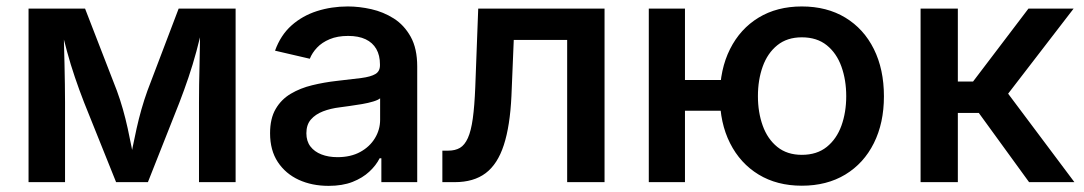

<svg xmlns="http://www.w3.org/2000/svg" viewBox="-20 -573 3409 604"><path d="M69.8 0V-545.9H247.6L347.7 -287.6Q357.9 -259.8 366.5 -229.7Q375 -199.7 381.6 -169.7Q388.2 -139.6 393.8 -110.8Q399.4 -82 404.3 -56.6H387.2Q391.6 -81.1 397.2 -109.6Q402.8 -138.2 409.7 -168.7Q416.5 -199.2 425 -229.2Q433.6 -259.3 443.8 -287.6L542 -545.9H721.2V0H606V-250.5Q606 -275.9 606.4 -306.2Q606.9 -336.4 607.7 -369.1Q608.4 -401.9 608.9 -435.1Q609.4 -468.3 609.9 -499.5H619.6Q608.9 -452.6 597.7 -410.9Q586.4 -369.1 573 -329.6Q559.6 -290 544.4 -250.5L445.3 0H345.2L244.6 -250.5Q229 -290.5 215.6 -330.1Q202.1 -369.6 190.7 -411.6Q179.2 -453.6 168.9 -499.5H180.2Q180.2 -471.7 181.2 -439.2Q182.1 -406.7 182.9 -373Q183.6 -339.4 184.1 -308.1Q184.6 -276.9 184.6 -250.5V0Z M1013.7 11.7Q961.4 11.7 919.9 -7.3Q878.4 -26.4 854 -63.2Q829.6 -100.1 829.6 -153.8Q829.6 -200.2 847.2 -230.2Q864.7 -260.3 894.8 -278.1Q924.8 -295.9 962.2 -304.9Q999.5 -314 1038.6 -318.4Q1086.9 -323.7 1116.7 -327.6Q1146.5 -331.5 1160.9 -340.1Q1175.3 -348.6 1175.3 -367.7V-370.1Q1175.3 -398.9 1163.8 -418.9Q1152.3 -439 1130.1 -449.5Q1107.9 -460 1075.2 -460Q1041.5 -460 1017.1 -449.7Q992.7 -439.5 977.3 -423.1Q961.9 -406.7 954.6 -388.2L845.2 -413.6Q862.8 -462.4 897 -492.9Q931.2 -523.4 977.1 -538.1Q1022.9 -552.7 1074.2 -552.7Q1109.9 -552.7 1147.9 -544.2Q1186 -535.6 1218.8 -514.9Q1251.5 -494.1 1272 -457.3Q1292.5 -420.4 1292.5 -363.8V0H1179.7V-75.2H1174.3Q1163.1 -52.7 1141.8 -33Q1120.6 -13.2 1088.9 -0.7Q1057.1 11.7 1013.7 11.7ZM1041.5 -78.6Q1083.5 -78.6 1113.3 -95Q1143.1 -111.3 1159.4 -138.2Q1175.8 -165 1175.8 -196.3V-263.7Q1169.4 -258.3 1154.1 -253.7Q1138.7 -249 1118.9 -245.6Q1099.1 -242.2 1080.6 -239.7Q1062 -237.3 1049.3 -235.4Q1020 -231.9 996.1 -222.7Q972.2 -213.4 958 -197Q943.8 -180.7 943.8 -153.8Q943.8 -128.9 956.5 -112.3Q969.2 -95.7 991.2 -87.2Q1013.2 -78.6 1041.5 -78.6Z M1371.6 0V-99.1H1390.1Q1412.1 -99.1 1427 -107.9Q1441.9 -116.7 1451.9 -138.9Q1461.9 -161.1 1467.3 -200Q1472.7 -238.8 1475.1 -298.3L1484.4 -545.9H1881.8V0H1764.2V-447.3H1596.2L1588.9 -271Q1584.5 -176.8 1564.9 -116.7Q1545.4 -56.6 1507.8 -28.3Q1470.2 0 1410.6 0Z M2021 0V-545.9H2134.8V0ZM2104.5 -224.6V-321.3H2290V-224.6ZM2502.4 11.2Q2424.3 11.2 2366.5 -23.9Q2308.6 -59.1 2276.6 -122.6Q2244.6 -186 2244.6 -270Q2244.6 -355 2276.6 -418.7Q2308.6 -482.4 2366.5 -517.6Q2424.3 -552.7 2502.4 -552.7Q2581.1 -552.7 2639.2 -517.6Q2697.3 -482.4 2729 -418.7Q2760.7 -355 2760.7 -270Q2760.7 -186 2729 -122.6Q2697.3 -59.1 2639.2 -23.9Q2581.1 11.2 2502.4 11.2ZM2502.4 -85.9Q2549.8 -85.9 2580.8 -110.8Q2611.8 -135.7 2627 -177.7Q2642.1 -219.7 2642.1 -270.5Q2642.1 -321.3 2627 -363.5Q2611.8 -405.8 2580.8 -430.7Q2549.8 -455.6 2502.4 -455.6Q2456.1 -455.6 2425.3 -430.7Q2394.5 -405.8 2379.4 -363.8Q2364.3 -321.8 2364.3 -270.5Q2364.3 -219.7 2379.4 -177.7Q2394.5 -135.7 2425.3 -110.8Q2456.1 -85.9 2502.4 -85.9Z M2876 0V-545.9H2993.2V-316.4H3041L3215.3 -545.9H3357.4L3151.4 -278.3L3359.9 0H3217.3L3059.1 -217.8H2993.2V0Z"/></svg>

Font: Inter Cardless
Style: Medium
Weight: 500
Designer: Rasmus Andersson
Foundry: rsms
Version: Version 4.001;git-9221beed3